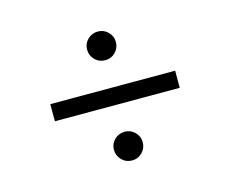

<svg xmlns="http://www.w3.org/2000/svg" viewBox="-72 -611 785 654"><g transform="rotate(-15 320.0 -283.5)"><path d="M540.1 -314.3V-253.9H99.8V-314.3ZM320 -56.8Q298.7 -56.8 283.7 -71.7Q268.8 -86.6 268.8 -108Q268.8 -128.6 283.7 -143.3Q298.7 -158 320 -158Q340.9 -158 355.6 -143.3Q370.4 -128.6 370.4 -108Q370.4 -86.6 355.6 -71.7Q340.9 -56.8 320 -56.8ZM320 -410.2Q298.7 -410.2 283.7 -425.1Q268.8 -440 268.8 -461.3Q268.8 -481.9 283.7 -496.6Q298.7 -511.4 320 -511.4Q340.9 -511.4 355.6 -496.6Q370.4 -481.9 370.4 -461.3Q370.4 -440 355.6 -425.1Q340.9 -410.2 320 -410.2Z"/></g></svg>

Font: Inter UI Light
Style: Regular
Weight: 300
Designer: Rasmus Andersson
Foundry: rsms
Version: 3.2;8d6f07862